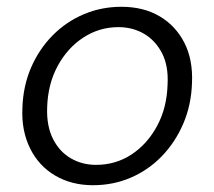

<svg xmlns="http://www.w3.org/2000/svg" viewBox="-20 -534 632 566"><path d="M254 12Q191 12 142.5 -16.5Q94 -45 68.5 -97Q43 -149 46 -215Q48 -280 71.5 -334.5Q95 -389 135 -429.5Q175 -470 227 -492Q279 -514 338 -514Q403 -514 450.5 -486Q498 -458 523.5 -408Q549 -358 546 -290Q544 -225 520.5 -170Q497 -115 457.5 -74Q418 -33 366 -10.5Q314 12 254 12ZM263 -48Q321 -48 367.5 -78.5Q414 -109 443 -162.5Q472 -216 474 -285Q477 -340 457.5 -377.5Q438 -415 404.5 -434.5Q371 -454 329 -454Q273 -454 226 -423.5Q179 -393 150 -339.5Q121 -286 119 -217Q117 -163 136 -125Q155 -87 188.5 -67.5Q222 -48 263 -48Z"/></svg>

Font: DM Sans 16pt Light
Style: Italic
Weight: 300
Italic angle: -10°
Version: Version 4.004;gftools[0.9.30]